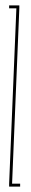

<svg xmlns="http://www.w3.org/2000/svg" viewBox="-20 -695 114 715"><path d="M14 0V-10L41 -664H14V-675H52V-665L25 -11H55V0Z"/></svg>

Font: Anybody UltraCondensed Thin
Style: Regular
Weight: 100
Width: 1
Designer: Tyler Finck
Foundry: Etcetera Type Company
Version: Version 1.110